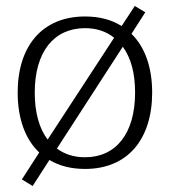

<svg xmlns="http://www.w3.org/2000/svg" viewBox="-20 -553 567 641"><path d="M89 68 145 -19C178 1 218 11 264 11C407 11 488 -89 488 -244C488 -328 464 -396 419 -440L465 -512L430 -533L386 -466C353 -487 312 -498 264 -498C120 -498 39 -398 39 -244C39 -158 64 -88 111 -44L53 46ZM139 -87C111 -124 96 -177 96 -244C96 -380 160 -459 264 -459C302 -459 335 -448 361 -427ZM264 -28C227 -28 196 -38 170 -57L390 -397C417 -360 431 -309 431 -244C431 -107 367 -28 264 -28Z"/></svg>

Font: Maitree Light
Style: Regular
Weight: 300
Designer: CadsonDemak Team
Foundry: CadsonDemak
Version: Version 1.000;PS 001.000;hotconv 1.0.88;makeotf.lib2.5.64775